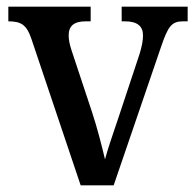

<svg xmlns="http://www.w3.org/2000/svg" viewBox="-20 -556 585 576"><path d="M74 -440 222 0H321L463 -415C484 -477 495 -492 529 -492H543V-536H345V-492H355C391 -492 409 -478 409 -450C409 -435 406 -418 399 -395L336 -205C320 -158 302 -105 295 -78C287 -112 272 -172 256 -220L194 -407C189 -423 186 -436 186 -450C186 -478 202 -492 237 -492H252V-536H5V-492C44 -492 60 -481 74 -440Z"/></svg>

Font: Noto Serif Myanmar SemiCondensed Medium
Style: Regular
Weight: 500
Width: 4
Designer: Ben Mitchell and the Monotype Design Team
Foundry: Monotype Imaging Inc.
Version: Version 2.106